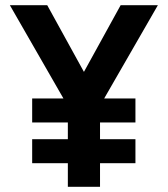

<svg xmlns="http://www.w3.org/2000/svg" viewBox="-20 -720 647 740"><path d="M241.5 0V-91H104V-183.5H241.5V-248H104V-340.5H224.5L18 -700H162L303.5 -443L445 -700H588.5L381.5 -340.5H502V-248H365.5V-183.5H502V-91H365.5V0Z"/></svg>

Font: Overpass
Style: Bold
Weight: 700
Designer: Delve Withrington, Dave Bailey, Thomas Jockin
Foundry: Delve Fonts LLC
Version: Version 4.000; ttfautohint (v1.8.3)